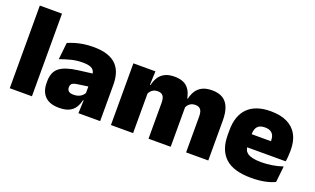

<svg xmlns="http://www.w3.org/2000/svg" viewBox="-74 -1044 2362 1440"><g transform="rotate(20 1107.0 -324.0)"><path d="M46 0V-659.5H223V0Z M594 0 599 -126 595.5 -130.5V-283.5L594 -301.5Q594 -336 571.8 -352.2Q549.5 -368.5 496 -368.5Q447.5 -368.5 402.8 -357Q358 -345.5 317 -330.5L331.5 -465Q356.5 -476 387 -485.2Q417.5 -494.5 453.5 -500Q489.5 -505.5 530 -505.5Q598.5 -505.5 644.2 -489.8Q690 -474 717 -445.2Q744 -416.5 755.8 -377Q767.5 -337.5 767.5 -290V0ZM441.5 12Q367.5 12 329.8 -25.8Q292 -63.5 292 -133V-145.5Q292 -219.5 337.2 -254.5Q382.5 -289.5 482 -302L607.5 -318L618 -217L511.5 -201.5Q482.5 -197.5 471.2 -187.8Q460 -178 460 -159V-157Q460 -139.5 471.8 -128.5Q483.5 -117.5 511 -117.5Q534 -117.5 550.8 -123.8Q567.5 -130 578.8 -140.5Q590 -151 596.5 -163.5L621.5 -103.5H593Q585.5 -70 569.2 -44Q553 -18 522.5 -3Q492 12 441.5 12Z M1453.5 0V-288Q1453.5 -310 1448.2 -325.8Q1443 -341.5 1430.5 -350Q1418 -358.5 1396 -358.5Q1378.5 -358.5 1365.2 -352Q1352 -345.5 1342.8 -334.8Q1333.5 -324 1328.5 -310.5L1313 -383.5H1328Q1335.5 -418 1352.5 -445.2Q1369.5 -472.5 1400.2 -488.5Q1431 -504.5 1479.5 -504.5Q1531.5 -504.5 1564.8 -484Q1598 -463.5 1614.2 -422.2Q1630.5 -381 1630.5 -318.5V0ZM853.5 0V-492.5H1029.5L1024 -352.5L1030.5 -348V0ZM1153.5 0V-288Q1153.5 -310 1148.2 -325.8Q1143 -341.5 1130.5 -350Q1118 -358.5 1096 -358.5Q1078.5 -358.5 1065.2 -352Q1052 -345.5 1042.8 -334.8Q1033.5 -324 1028.5 -310.5L1001.5 -383.5H1030Q1037.5 -418 1054.2 -445.2Q1071 -472.5 1101.5 -488.5Q1132 -504.5 1179.5 -504.5Q1248 -504.5 1282.8 -469Q1317.5 -433.5 1326 -366.5Q1327 -356.5 1328.8 -341Q1330.5 -325.5 1330.5 -314V0Z M1976 13Q1834.5 13 1768.2 -48.5Q1702 -110 1702 -228.5V-267Q1702 -384.5 1764.2 -446Q1826.5 -507.5 1946 -507.5Q2025.5 -507.5 2078.5 -481.2Q2131.5 -455 2158.2 -405.8Q2185 -356.5 2185 -287V-271.5Q2185 -251.5 2183.2 -230.8Q2181.5 -210 2178 -192.5H2019.5Q2021.5 -223 2022.2 -250Q2023 -277 2023 -298.5Q2023 -324.5 2015 -342.2Q2007 -360 1990 -369.2Q1973 -378.5 1946 -378.5Q1905.5 -378.5 1887.2 -357.5Q1869 -336.5 1869 -298V-253.5L1870 -234.5V-203.5Q1870 -188 1875.5 -173.5Q1881 -159 1895.8 -147.8Q1910.5 -136.5 1937.8 -130Q1965 -123.5 2008.5 -123.5Q2053 -123.5 2095.5 -130.8Q2138 -138 2177.5 -151L2163.5 -22.5Q2129 -5.5 2081.2 3.8Q2033.5 13 1976 13ZM1795.5 -192.5V-296.5H2142.5V-192.5Z"/></g></svg>

Font: Anek Telugu ExtraBold
Style: Regular
Weight: 800
Designer: Omkar Bhoir (Telugu), Yesha Goshar (Latin)
Foundry: Ek Type
Version: Version 1.003